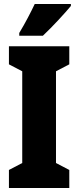

<svg xmlns="http://www.w3.org/2000/svg" viewBox="-20 -947 394 967"><path d="M337 -917V-927H155C134 -883 109 -834 77 -781V-767H196C246 -814 309 -883 337 -917ZM329 0V-91L262 -126V-588L329 -623V-714H25V-623L92 -588V-126L25 -91V0Z"/></svg>

Font: Noto Sans Oriya ExtCond Blk
Style: Regular
Weight: 900
Width: 2
Designer: Amélie Bonet and Sol Matas
Foundry: Google LLC
Version: Version 2.006